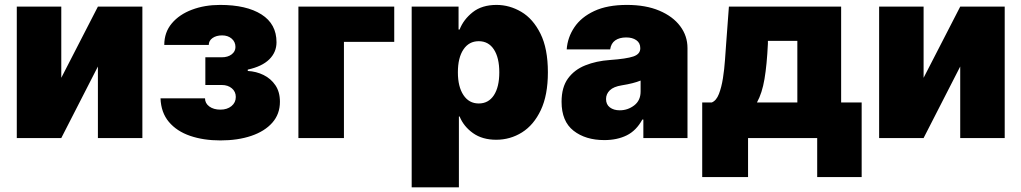

<svg xmlns="http://www.w3.org/2000/svg" viewBox="-20 -573 4240 797"><path d="M234.4 -250 386.4 -545.5H571V0H386.4V-296.9L234.4 0H49.7V-545.5H234.4Z M646.3 -164.8H831Q831 -144.2 848.9 -131Q866.8 -117.9 894.9 -117.9Q922.9 -117.9 940.9 -132.6Q958.8 -147.4 958.8 -170.5Q958.8 -192.5 942.5 -206.3Q926.1 -220.2 900.6 -220.2H832.4V-335.2H900.6Q925.8 -335.2 941.6 -347.3Q957.4 -359.4 957.4 -377.8Q957.4 -399.1 941.8 -412.6Q926.1 -426.1 902 -426.1Q877.8 -426.1 862.2 -415.1Q846.6 -404.1 846.6 -386.4H661.9Q661.9 -438.9 693.2 -476Q724.4 -513.1 777 -532.8Q829.5 -552.6 893.5 -552.6Q1003.2 -552.6 1065.5 -513Q1127.8 -473.4 1127.8 -397.7Q1127.8 -356.2 1097.7 -326.5Q1067.5 -296.9 1008.5 -284.1V-278.4Q1043.7 -276.6 1074 -261.7Q1104.4 -246.8 1123.2 -219.1Q1142 -191.4 1142 -150.6Q1142 -99.4 1110.3 -63.6Q1078.5 -27.7 1022.7 -8.9Q967 9.9 894.9 9.9Q824.6 9.9 769.2 -9.1Q713.8 -28.1 681.1 -66.9Q648.4 -105.8 646.3 -164.8Z M1616.5 -545.5V-399.1H1407.7V0H1218.7V-545.5Z M1688.9 204.5V-545.5H1883.5V-450.3H1887.8Q1903.8 -491.8 1942.1 -522.2Q1980.5 -552.6 2041.2 -552.6Q2095.2 -552.6 2144 -523.8Q2192.8 -495 2223.5 -433.2Q2254.3 -371.4 2254.3 -272.7Q2254.3 -178.3 2225 -116.1Q2195.7 -54 2146.8 -23.4Q2098 7.1 2039.8 7.1Q1982.2 7.1 1943.5 -20.4Q1904.8 -47.9 1887.8 -89.5H1884.9V204.5ZM1880.7 -272.7Q1880.7 -213.1 1903.8 -178.3Q1926.8 -143.5 1967.3 -143.5Q2007.8 -143.5 2030.2 -177.7Q2052.6 -212 2052.6 -272.7Q2052.6 -333.5 2030.2 -367.7Q2007.8 -402 1967.3 -402Q1926.8 -402 1903.8 -367.7Q1880.7 -333.5 1880.7 -272.7Z M2488.6 8.5Q2410.5 8.5 2360.8 -30.4Q2311.1 -69.2 2311.1 -150.6Q2311.1 -210.6 2337.7 -247.2Q2364.3 -283.7 2409.8 -301.8Q2455.3 -320 2511.4 -323.9Q2580.3 -328.8 2609 -338.6Q2637.8 -348.4 2637.8 -372.2V-373.6Q2637.8 -394.9 2621.4 -406.2Q2605.1 -417.6 2579.5 -417.6Q2551.5 -417.6 2533.9 -405.4Q2516.3 -393.1 2512.8 -367.9H2332.4Q2335.9 -417.6 2364.2 -459.7Q2392.4 -501.8 2446.7 -527.2Q2501.1 -552.6 2582.4 -552.6Q2660.5 -552.6 2716.8 -528.8Q2773.1 -505 2803.4 -464.5Q2833.8 -424 2833.8 -373.6V0H2650.6V-76.7H2646.3Q2621.4 -30.9 2581.7 -11.2Q2541.9 8.5 2488.6 8.5ZM2552.6 -115.1Q2585.9 -115.1 2612.6 -135.5Q2639.2 -155.9 2639.2 -193.2V-238.6Q2610.1 -226.6 2561.1 -218.8Q2527 -213.4 2511.4 -198.2Q2495.7 -182.9 2495.7 -161.9Q2495.7 -139.2 2511.7 -127.1Q2527.7 -115.1 2552.6 -115.1Z M2894.9 161.9V-147.7H2934.7Q2953.5 -155.2 2964.3 -183.1Q2975.1 -210.9 2981 -248.6Q2986.9 -286.2 2989.5 -324.8Q2992.2 -363.3 2994.3 -392L3005.7 -545.5H3471.6V-147.7H3556.8V161.9H3372.2V0H3085.2V161.9ZM3122.2 -147.7H3289.8V-403.4H3167.6V-392Q3163.4 -303.6 3153.4 -244.9Q3143.5 -186.1 3122.2 -147.7Z M3813.9 -250 3965.9 -545.5H4150.6V0H3965.9V-296.9L3813.9 0H3629.3V-545.5H3813.9Z"/></svg>

Font: Inter UI Black
Style: Regular
Weight: 900
Designer: Rasmus Andersson
Foundry: rsms
Version: 3.2;8d6f07862